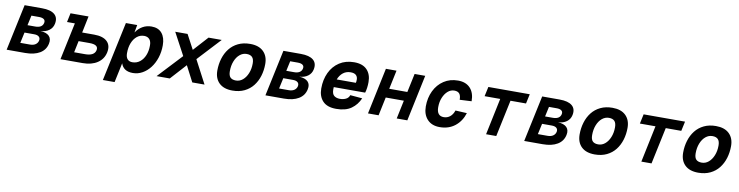

<svg xmlns="http://www.w3.org/2000/svg" viewBox="-20 -1295 8440 2192"><g transform="rotate(10 4200.0 -199.0)"><path d="M27 0 141 -536H343Q443 -536 488.5 -497.5Q534 -459 519 -387Q509 -338 469.5 -309Q430 -280 370 -277Q441 -273 472 -240.5Q503 -208 491 -152Q476 -78 411 -39Q346 0 241 0ZM213 -317H302Q383 -317 396 -375Q402 -403 383.5 -417.5Q365 -432 327 -432H238ZM167 -104H279Q318 -104 342.5 -120.5Q367 -137 374 -166Q380 -195 362 -211.5Q344 -228 306 -228H194Z M651 0 742 -431H651L673 -536H882L842 -343H981Q1084 -343 1132 -297Q1180 -251 1163 -169Q1146 -89 1078.5 -44.5Q1011 0 908 0ZM791 -105H917Q1024 -105 1039 -172Q1054 -239 945 -239H819Z M1169 150 1315 -536H1446L1430 -447Q1463 -496 1509 -522Q1555 -548 1612 -548Q1691 -548 1732.5 -497.5Q1774 -447 1774 -358Q1774 -281 1752 -213.5Q1730 -146 1691 -95.5Q1652 -45 1600.5 -16.5Q1549 12 1491 12Q1382 12 1353 -76L1305 150ZM1464 -108Q1514 -108 1551.5 -137.5Q1589 -167 1609.5 -217Q1630 -267 1630 -329Q1631 -377 1609 -402.5Q1587 -428 1547 -428Q1500 -428 1464 -399Q1428 -370 1407.5 -319Q1387 -268 1387 -200Q1387 -154 1407.5 -131Q1428 -108 1464 -108Z M1765 0 2025 -278 1887 -536H2030L2120 -367L2273 -536H2426L2179 -270L2321 0H2179L2084 -183L1918 0Z M2645 12Q2545 12 2491 -40Q2437 -92 2437 -184Q2437 -257 2457 -323Q2477 -389 2516.5 -439.5Q2556 -490 2616 -519Q2676 -548 2755 -548Q2855 -548 2909 -495.5Q2963 -443 2963 -352Q2963 -278 2943 -212.5Q2923 -147 2883.5 -96.5Q2844 -46 2784 -17Q2724 12 2645 12ZM2665 -108Q2709 -108 2744 -137.5Q2779 -167 2800 -218Q2821 -269 2821 -333Q2821 -383 2799.5 -405.5Q2778 -428 2735 -428Q2691 -428 2655.5 -398.5Q2620 -369 2599.5 -317.5Q2579 -266 2579 -202Q2579 -151 2600.5 -129.5Q2622 -108 2665 -108Z M3027 0 3141 -536H3343Q3443 -536 3488.5 -497.5Q3534 -459 3519 -387Q3509 -338 3469.5 -309Q3430 -280 3370 -277Q3441 -273 3472 -240.5Q3503 -208 3491 -152Q3476 -78 3411 -39Q3346 0 3241 0ZM3213 -317H3302Q3383 -317 3396 -375Q3402 -403 3383.5 -417.5Q3365 -432 3327 -432H3238ZM3167 -104H3279Q3318 -104 3342.5 -120.5Q3367 -137 3374 -166Q3380 -195 3362 -211.5Q3344 -228 3306 -228H3194Z M3848 12Q3743 12 3692 -42.5Q3641 -97 3641 -188Q3641 -291 3679.5 -372.5Q3718 -454 3790 -501Q3862 -548 3961 -548Q4059 -548 4109.5 -495.5Q4160 -443 4160 -353Q4160 -319 4155.5 -286Q4151 -253 4143 -228H3779Q3778 -215 3778 -201Q3778 -148 3804 -128Q3830 -108 3870 -108Q3909 -108 3939.5 -122.5Q3970 -137 3981 -170L4121 -158Q4088 -81 4023 -34.5Q3958 12 3848 12ZM3940 -428Q3890 -428 3853.5 -399.5Q3817 -371 3797 -320H4019Q4021 -328 4022 -336.5Q4023 -345 4023 -358Q4023 -390 4003 -409Q3983 -428 3940 -428Z M4216 0 4329 -537H4452L4406 -319H4616L4662 -536H4785L4672 0H4549L4594 -214H4384L4339 0Z M5048 12Q4956 12 4904 -44Q4852 -100 4852 -194Q4852 -294 4891 -374.5Q4930 -455 5000.5 -501.5Q5071 -548 5165 -548Q5256 -548 5306.5 -493.5Q5357 -439 5357 -342L5220 -335Q5220 -384 5201 -406Q5182 -428 5142 -428Q5101 -428 5067.5 -399Q5034 -370 5013.5 -320.5Q4993 -271 4993 -210Q4993 -108 5074 -108Q5115 -108 5146.5 -133Q5178 -158 5194 -206L5327 -199Q5297 -102 5224.5 -45Q5152 12 5048 12Z M5585 0 5674 -425H5493L5517 -536H5997L5973 -425H5793L5703 0Z M6027 0 6141 -536H6343Q6443 -536 6488.5 -497.5Q6534 -459 6519 -387Q6509 -338 6469.5 -309Q6430 -280 6370 -277Q6441 -273 6472 -240.5Q6503 -208 6491 -152Q6476 -78 6411 -39Q6346 0 6241 0ZM6213 -317H6302Q6383 -317 6396 -375Q6402 -403 6383.5 -417.5Q6365 -432 6327 -432H6238ZM6167 -104H6279Q6318 -104 6342.5 -120.5Q6367 -137 6374 -166Q6380 -195 6362 -211.5Q6344 -228 6306 -228H6194Z M6845 12Q6745 12 6691 -40Q6637 -92 6637 -184Q6637 -257 6657 -323Q6677 -389 6716.5 -439.5Q6756 -490 6816 -519Q6876 -548 6955 -548Q7055 -548 7109 -495.5Q7163 -443 7163 -352Q7163 -278 7143 -212.5Q7123 -147 7083.5 -96.5Q7044 -46 6984 -17Q6924 12 6845 12ZM6865 -108Q6909 -108 6944 -137.5Q6979 -167 7000 -218Q7021 -269 7021 -333Q7021 -383 6999.5 -405.5Q6978 -428 6935 -428Q6891 -428 6855.5 -398.5Q6820 -369 6799.5 -317.5Q6779 -266 6779 -202Q6779 -151 6800.5 -129.5Q6822 -108 6865 -108Z M7385 0 7474 -425H7293L7317 -536H7797L7773 -425H7593L7503 0Z M8045 12Q7945 12 7891 -40Q7837 -92 7837 -184Q7837 -257 7857 -323Q7877 -389 7916.5 -439.5Q7956 -490 8016 -519Q8076 -548 8155 -548Q8255 -548 8309 -495.5Q8363 -443 8363 -352Q8363 -278 8343 -212.5Q8323 -147 8283.5 -96.5Q8244 -46 8184 -17Q8124 12 8045 12ZM8065 -108Q8109 -108 8144 -137.5Q8179 -167 8200 -218Q8221 -269 8221 -333Q8221 -383 8199.5 -405.5Q8178 -428 8135 -428Q8091 -428 8055.5 -398.5Q8020 -369 7999.5 -317.5Q7979 -266 7979 -202Q7979 -151 8000.5 -129.5Q8022 -108 8065 -108Z"/></g></svg>

Font: Geist Mono
Style: Bold Italic
Weight: 700
Italic angle: -12°
Monospace: yes
Designer: Basement.studio, Andrés Briganti, Mateo Zaragoza
Foundry: Basement.studio, Vercel, Andrés Briganti, Guido Ferreyra, Mateo Zaragoza
Version: Version 1.500; ttfautohint (v1.8.4.7-5d5b)